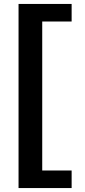

<svg xmlns="http://www.w3.org/2000/svg" viewBox="-20 -731 429 973"><path d="M74 222V-711H194V222ZM74 222V133H343V222ZM74 -622V-711H343V-622Z"/></svg>

Font: Ysabeau Office ExtraBold
Style: Regular
Weight: 800
Designer: Christian Thalmann (Catharsis Fonts)
Version: Version 2.001;gftools[0.9.30]; featfreeze: tnum,lnum,ss02